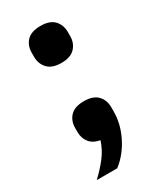

<svg xmlns="http://www.w3.org/2000/svg" viewBox="-176 -600 682 811"><g transform="rotate(-30 165.0 -194.5)"><path d="M165 -169Q210 -169 231.5 -146.5Q253 -124 253 -89V-69Q253 -8 223.5 51Q194 110 146 147H46Q81 114 106 81.5Q131 49 144 9Q110 3 93.5 -18.5Q77 -40 77 -69V-89Q77 -124 98.5 -146.5Q120 -169 165 -169ZM165 -356Q120 -356 98.5 -379Q77 -402 77 -436V-456Q77 -491 98.5 -513.5Q120 -536 165 -536Q210 -536 231.5 -513.5Q253 -491 253 -456V-436Q253 -402 231.5 -379Q210 -356 165 -356Z"/></g></svg>

Font: IBM Plex Sans
Style: Regular
Weight: 400
Designer: Mike Abbink, Paul van der Laan, Pieter van Rosmalen
Foundry: Bold Monday
Version: Version 3.201